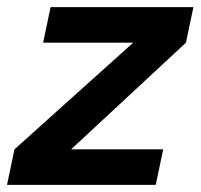

<svg xmlns="http://www.w3.org/2000/svg" viewBox="-51 -520 564 540"><path d="M493 -500 472 -400 149 -100H408L387 0H-31.3L-10.3 -100L323.7 -400H70.3L91.3 -500Z"/></svg>

Font: Epunda Sans Light
Style: Italic
Weight: 300
Italic angle: -12.0243°
Designer: Simon Atzbach
Foundry: typofactur
Version: Version 2.204